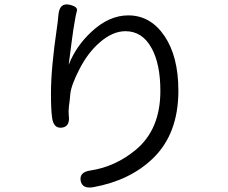

<svg xmlns="http://www.w3.org/2000/svg" viewBox="-20 -808 1040 874"><path d="M405 44Q354 53 347 14Q341 -25 392 -32Q505 -49 598 -126Q710 -219 710 -394Q710 -517 670 -589Q628 -666 551 -666Q492 -666 433 -614Q379 -567 341 -492Q304 -420 300 -380Q298 -353 294 -326Q291 -302 293 -283Q300 -232 262 -227Q223 -222 217 -274Q212 -308 212 -383Q212 -497 239 -681Q243 -706 245 -731L246 -741Q251 -795 294 -787Q336 -778 330 -758Q324 -738 314 -674Q310 -649 307 -624L293 -516Q292 -511 294 -516Q327 -599 396 -663Q476 -738 564 -738Q665 -738 728.5 -644.5Q792 -551 792 -395Q792 -197 674 -85Q570 14 405 44Z"/></svg>

Font: Resource Han Rounded HK
Style: Regular
Weight: 400
Designer: Cyano Hao (round all glyphs); Ryoko NISHIZUKA  (kana, bopomofo & ideographs); Paul D. Hunt (Latin, Greek & Cyrillic); Sa
Foundry: Cyano Hao
Version: 0.990